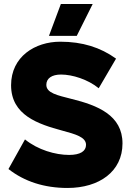

<svg xmlns="http://www.w3.org/2000/svg" viewBox="-20 -921 654 953"><path d="M440 -901H282L223 -743H361ZM315 12C473 12 588 -70 588 -209C588 -349 465 -398 335 -430C265 -448 210 -459 210 -500C210 -532 237 -551 283 -551C339 -551 416 -527 470 -483L556 -630C478 -686 389 -714 279 -714C154 -714 35 -640 35 -498C35 -349 170 -305 288 -273C354 -255 407 -241 407 -202C407 -171 379 -152 323 -152C255 -152 168 -177 104 -229L22 -82C101 -20 200 12 315 12Z"/></svg>

Font: Fixel Display ExtraBold
Style: Regular
Weight: 800
Designer: AlfaBravo + MacPaw
Foundry: Kyrylo Tkachov, Marchela Mozhyna, Serhii Makarenko, Maria Weinstein, Zakhar Kryvoshyya
Version: Version 1.211